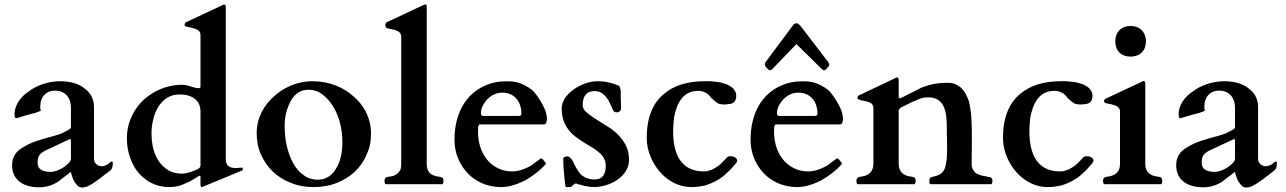

<svg xmlns="http://www.w3.org/2000/svg" viewBox="-20 -823 5747 858"><path d="M400 -113V-346C400 -381.6 383 -409.6 360 -426C336.4 -447.6 295.1 -460 250 -460C192.6 -460 141 -439.7 108 -414C76.8 -393.7 45 -357.4 45 -312C45 -308 46 -304 46 -300C48 -297 50 -295 53 -295C55 -295 59 -296 65 -298C80 -303 95.5 -307.1 112 -312L136 -318C140.4 -320.2 162 -326.3 162 -329V-332C161 -333 161 -335 160 -338V-348C160 -389.3 185.3 -418 226 -418C270.9 -418 297 -386.4 297 -342V-257C297 -255 296 -253 296 -250C286.8 -240.8 270.6 -235.6 258 -228C248 -224 235 -219 219 -215C167.1 -201.2 117.8 -187.9 82 -164C54.8 -148.7 34 -124.8 34 -85C34 -18 84.6 14 156 14C188.7 14 218 2.7 238 -10L295 -54C296 -55 296 -53 298 -50C298 -47 300 -42 302 -37C304.1 -26.3 311.2 -10.8 318 -4C321 1 326 6 330 10C336 13 341 15 348 15C355 15 363 13 371 10C409.7 -9.3 439.8 -36.6 475 -63C480.8 -68.8 484 -80.2 484 -92V-98C483 -100 482 -101 479 -101C474.5 -101 467.1 -94.1 464 -90C455.9 -86 447.7 -80 435 -80C415.2 -80 400 -94.7 400 -113ZM148 -97C148 -126.6 159.4 -136.8 178 -148L291 -201C292 -202 292 -202 293 -202C296 -201 297 -199 297 -196V-116C297 -108 294 -100 286 -94C280 -86 271 -80 262 -74C248.9 -65.3 226 -55 207 -55C174.2 -55 148 -63.6 148 -97Z M870 -429C840.8 -429 825.7 -444 794 -444C720.3 -444 661.9 -413.3 621 -376C580.1 -336.9 547 -279 547 -204C547 -142.7 568.2 -89 597 -53C627.9 -16.7 672.2 13 736 13C763.5 13 785.9 7.5 805 -2C828.2 -10.5 847.5 -22.9 868 -36C871 -37 872 -38 873 -38C875 -38 876 -36 876 -33V1C876 5.5 876.8 13 881 13C883.5 12.4 889.1 10 890 10L1057 -59C1061.6 -60.5 1065 -62.2 1065 -65V-71C1064 -73 1063 -74 1062 -74L1033 -72C1004.5 -72 989 -83.5 989 -112V-792C989 -799 986 -803 981 -803C980 -803 979 -803 978 -802L974 -800L812 -724C809 -723 807 -721 807 -719C805 -717 805 -715 805 -714C805 -711 805 -708 807 -708C807 -703.6 827.9 -700.6 833 -700C852.6 -694.4 876 -690.1 876 -666V-436C876 -432 873.7 -429 870 -429ZM876 -325V-83C876 -69.4 854.3 -62.4 841 -58C829.4 -52.8 806.6 -47 794 -47C771 -47 750 -52 733 -62C683.9 -90.9 657 -148.8 657 -226C657 -247 659 -268 665 -289C669 -310 677 -328 687 -345C706.5 -375.2 734.8 -401 783 -401C836.7 -401 876 -375.6 876 -325Z M1127 -228C1127 -194 1133 -162 1146 -133C1172.4 -74 1217 -29.6 1280 -6C1310 7 1344 13 1381 13C1418 13 1453 7 1484 -5C1544 -28.2 1594.2 -72.5 1618 -132C1632 -160 1638 -192 1638 -226C1638 -299.2 1602.2 -356.8 1560 -392C1517.3 -431.1 1454 -460 1377 -460C1302.9 -460 1241.8 -428 1202 -390C1161.4 -354.4 1127 -298 1127 -228ZM1252 -259C1252 -278 1254 -297 1258 -316C1271.3 -366.6 1296.2 -422 1359 -422C1375 -422 1390 -418 1404 -412C1469.2 -374.8 1510 -288.3 1510 -187C1510 -143.3 1501.8 -102.4 1484 -74C1469.8 -45.6 1442.1 -20 1401 -20C1383 -20 1367 -24 1353 -30C1322.9 -47.2 1302.6 -68.8 1287 -100C1265.4 -140.5 1252 -198.7 1252 -259Z M1881 -803C1877.6 -803 1872.5 -801.5 1871 -800L1709 -724C1706 -723 1704 -720 1704 -718C1702 -714 1702 -712 1702 -711C1703 -703 1705 -698 1709 -697C1733.8 -689.9 1773 -690.7 1773 -658V-89C1773 -74 1770 -63 1764 -56C1755.5 -44.2 1738.3 -34 1720 -34C1710.7 -31.3 1700 -32.2 1700 -22C1698 -19 1698 -16 1698 -15C1698 -10.3 1699.3 -1.8 1703 0H1958C1960.2 -2.2 1962 -10.9 1962 -15C1962 -31.5 1952.8 -30.3 1940 -34C1932 -34 1924 -37 1916 -40C1898 -46.7 1887 -63.8 1887 -89V-792C1887 -799 1886.8 -803 1881 -803Z M2424 -290C2424 -304 2421 -318 2415 -334C2402.8 -362.4 2385.3 -389.6 2367 -412C2349.5 -429.5 2340.1 -433.1 2321 -444C2300.5 -454.2 2278.1 -460 2247 -460C2210 -460 2177 -454 2147 -440C2063.1 -404 2011 -317.6 2011 -198C2011 -137.5 2034.8 -87.7 2066 -53C2099.9 -15.3 2151.4 13 2221 13C2260.8 13 2299.1 -3.1 2329 -18C2360.7 -36.7 2395 -61.9 2418 -89C2419 -90 2420 -91 2420 -92C2416.2 -95.8 2416.7 -99.7 2411 -104C2409.3 -106.5 2403.3 -115 2399 -115C2398 -115 2397 -115 2395 -114C2386 -107 2377 -100 2368 -94C2359 -86 2349 -80 2338 -75C2317.3 -65.6 2296.5 -57 2268 -57C2247 -57 2228 -61 2210 -69C2152.9 -94.4 2116 -154.2 2116 -237C2116 -246 2117 -253 2117 -258C2119 -264 2121 -267 2124 -267H2412C2420.4 -267 2424 -281.4 2424 -290ZM2129 -320C2129 -327 2131 -336 2135 -346C2150.5 -376.9 2178.5 -409 2225 -409C2278.2 -409 2310 -369.2 2310 -316C2311 -309 2307 -305 2298 -305H2138C2130.4 -305 2129 -311.6 2129 -320Z M2638 -416C2662.9 -416 2677.4 -402.4 2690 -388C2696 -379 2702 -370 2706 -360C2712 -350 2716 -340 2720 -330C2722.1 -323.6 2729.5 -321 2737 -321C2746.1 -321 2755 -327.6 2755 -337C2755 -357 2755 -373 2754 -386V-416C2753 -423 2752 -429 2750 -432C2747.6 -441.6 2744.7 -440.4 2734 -444C2721.1 -450.5 2701.6 -454.5 2684 -458C2673 -459 2663 -460 2653 -460C2634 -460 2614 -457 2595 -450C2556.8 -435.9 2525.5 -414.1 2504 -384C2495 -368 2490 -353 2490 -338C2490 -283.1 2512.1 -247.9 2540 -222C2568.2 -197.5 2604.1 -177.2 2636 -158C2659.5 -141.2 2687 -120.4 2687 -84C2687 -46.8 2675.2 -21 2637 -21C2609.6 -21 2591 -29.9 2576 -43C2562.3 -59 2550.1 -79.2 2541 -101C2537.1 -108.9 2526.3 -124 2515 -124C2504.4 -124 2497 -121.7 2497 -111C2497 -102 2498 -90 2498 -76C2499.7 -64.3 2504.3 13 2509 13H2527C2538.5 13 2542 -3 2554 -3C2555 -3 2558 -2 2562 0C2576.6 2.4 2588.5 8.2 2606 10C2614 12 2624 13 2633 13C2673 13 2713.6 -1.3 2739 -20C2765.6 -37.7 2791 -67.7 2791 -109C2791 -134 2786 -156 2776 -175C2756.7 -211.7 2723.4 -242.3 2688 -262C2657.1 -282.6 2624.9 -299.6 2600 -322C2589 -331 2584 -342 2584 -353C2584 -392.6 2599.6 -416 2638 -416Z M3245 -125C3231.6 -125 3227.4 -119.2 3222 -112L3201 -91C3194 -84 3186 -78 3178 -74C3169 -68 3161 -64 3152 -62C3143 -58 3134 -57 3125 -57C3022.4 -57 2988 -135.2 2988 -237C2988 -256 2990 -276 2992 -298C3003.8 -357.1 3028.5 -417 3100 -417C3110 -417 3118 -416 3126 -412C3139.8 -407.4 3150.5 -397.2 3158 -386C3168.4 -375.6 3177.7 -368.2 3190 -360C3197 -358 3205 -356 3214 -356C3221 -356 3228 -356 3236 -358C3256.6 -358 3270 -371.4 3270 -393C3270 -404 3268 -413 3262 -420C3258 -427 3251 -434 3242 -438C3234 -444 3225 -448 3215 -450C3197.1 -457.2 3174.5 -457.8 3153 -460H3127C3051.9 -460 2989.7 -440.2 2948 -404C2898.4 -364.8 2870 -298.1 2870 -207C2870 -145.6 2897 -92.2 2928 -56C2958.6 -20.2 3007.6 13 3070 13C3091 13 3111 10 3130 6C3169.4 -6.4 3201.6 -23.6 3228 -50C3242 -62 3255 -77 3268 -92C3271 -96 3273 -99 3274 -101V-106C3274 -118 3257.6 -125 3245 -125Z M3747 -290C3747 -304 3744 -318 3738 -334C3725.8 -362.4 3708.3 -389.6 3690 -412C3672.5 -429.5 3663.1 -433.1 3644 -444C3623.5 -454.2 3601.1 -460 3570 -460C3533 -460 3500 -454 3470 -440C3386.1 -404 3334 -317.6 3334 -198C3334 -137.5 3357.8 -87.7 3389 -53C3422.9 -15.3 3474.4 13 3544 13C3583.8 13 3622.1 -3.1 3652 -18C3683.7 -36.7 3718 -61.9 3741 -89C3742 -90 3743 -91 3743 -92C3739.2 -95.8 3739.7 -99.7 3734 -104C3732.3 -106.5 3726.3 -115 3722 -115C3721 -115 3720 -115 3718 -114C3709 -107 3700 -100 3691 -94C3682 -86 3672 -80 3661 -75C3640.3 -65.6 3619.5 -57 3591 -57C3570 -57 3551 -61 3533 -69C3475.9 -94.4 3439 -154.2 3439 -237C3439 -246 3440 -253 3440 -258C3442 -264 3444 -267 3447 -267H3735C3743.4 -267 3747 -281.4 3747 -290ZM3452 -320C3452 -327 3454 -336 3458 -346C3473.5 -376.9 3501.5 -409 3548 -409C3601.2 -409 3633 -369.2 3633 -316C3634 -309 3630 -305 3621 -305H3461C3453.4 -305 3452 -311.6 3452 -320ZM3539 -626 3653 -514C3654 -513 3656 -512 3658 -510C3661 -510 3663 -509 3664 -509C3665 -509 3667 -510 3670 -512L3677 -520C3680 -523 3682 -526 3684 -528C3685 -532 3686 -534 3686 -535C3685 -538 3683 -542 3680 -547L3559 -705C3556 -708 3553 -712 3550 -714C3547 -718 3543 -719 3539 -719C3532.2 -719 3524.6 -713.7 3523 -709L3403 -548C3399.5 -542.7 3398 -542.3 3398 -535C3398 -530.1 3402 -524 3406 -520L3414 -512C3417 -510 3419 -509 3420 -509C3421 -509 3423 -510 3426 -510C3428 -511 3430 -513 3431 -514Z M3812 0H4067C4070.7 -1.8 4072 -10.3 4072 -15C4072 -17 4072 -20 4070 -23C4070 -31.5 4058.5 -32.8 4049 -34C4018.6 -37.8 3996 -54.4 3996 -91V-330C3997.9 -335.7 4003.8 -342.3 4009 -344C4030 -354 4046 -362 4058 -368C4084.1 -378 4097 -388 4127 -388C4199.5 -388 4211 -326.8 4211 -256C4211 -236 4211 -218 4212 -201C4212 -186.8 4212.3 -171.7 4212.3 -156.7C4212.3 -134.7 4211.6 -113 4208 -95C4204.7 -68.3 4194.4 -49.9 4176 -42C4164 -35.1 4148.4 -34.7 4137 -29C4136 -28 4136 -26 4134 -22C4134 -19 4133 -16 4133 -15C4133 -13 4133 -10 4134 -6C4134 -3 4135 -1 4137 0H4410C4413.7 -1.8 4415 -10.3 4415 -15C4415 -17 4414 -20 4414 -23C4409.9 -29.2 4407.7 -32 4398 -32C4392 -34 4386 -35 4380 -36C4364.9 -38.2 4350.5 -43 4340 -50C4329.5 -60.5 4322 -70.3 4322 -91C4322 -121.6 4323 -156.8 4323 -184C4323 -191.2 4323 -198.3 4323 -205.5C4323 -266.9 4322.3 -326.1 4308 -376C4296.8 -404.1 4283.4 -429.3 4258 -442C4247 -450 4233 -453 4217 -453C4163.4 -453 4135.5 -445.3 4099 -432C4069.1 -415.7 4042.6 -404.1 4008 -386C4007 -385 4005 -384 4004 -384H4000C3998 -384 3997 -386 3996 -389V-465C3996 -473 3993 -477 3988 -477C3987 -477 3986 -477 3985 -476C3929.8 -449.5 3874.3 -423.4 3819 -397C3816 -396 3814 -394 3814 -392C3812 -391 3812 -389 3812 -388C3812 -384 3812 -382 3814 -380C3838.4 -367.8 3883 -375.1 3883 -339V-91C3883 -54.5 3860 -37.8 3830 -34C3816.7 -32.3 3812.7 -31.3 3808 -22C3808 -19 3807 -16 3807 -15C3807 -10.3 3808.3 -1.8 3812 0Z M4837 -125C4823.6 -125 4819.4 -119.2 4814 -112L4793 -91C4786 -84 4778 -78 4770 -74C4761 -68 4753 -64 4744 -62C4735 -58 4726 -57 4717 -57C4614.4 -57 4580 -135.2 4580 -237C4580 -256 4582 -276 4584 -298C4595.8 -357.1 4620.5 -417 4692 -417C4702 -417 4710 -416 4718 -412C4731.8 -407.4 4742.5 -397.2 4750 -386C4760.4 -375.6 4769.7 -368.2 4782 -360C4789 -358 4797 -356 4806 -356C4813 -356 4820 -356 4828 -358C4848.6 -358 4862 -371.4 4862 -393C4862 -404 4860 -413 4854 -420C4850 -427 4843 -434 4834 -438C4826 -444 4817 -448 4807 -450C4789.1 -457.2 4766.5 -457.8 4745 -460H4719C4643.9 -460 4581.7 -440.2 4540 -404C4490.4 -364.8 4462 -298.1 4462 -207C4462 -145.6 4489 -92.2 4520 -56C4550.6 -20.2 4599.6 13 4662 13C4683 13 4703 10 4722 6C4761.4 -6.4 4793.6 -23.6 4820 -50C4834 -62 4847 -77 4860 -92C4863 -96 4865 -99 4866 -101V-106C4866 -118 4849.6 -125 4837 -125Z M5174 -15C5174 -17 5174 -20 5172 -23C5172 -31.5 5160.5 -32.8 5151 -34C5121.2 -37.7 5098 -53.7 5098 -89V-450C5098 -457 5095 -461 5090 -461C5089 -461 5088 -461 5087 -460L5083 -458L4921 -382C4918 -381 4916 -379 4916 -378C4914 -376 4914 -374 4914 -373C4914 -369 4914 -366 4916 -366C4916 -361.6 4936.9 -358.6 4942 -358C4955.7 -354.1 4970.3 -351.6 4978 -342C4983 -338 4985 -332 4985 -324V-89C4985 -53.8 4961.4 -37.7 4932 -34C4918.7 -32.3 4914.7 -31.3 4910 -22C4910 -19 4909 -16 4909 -15C4909 -10.3 4910.3 -1.8 4914 0H5169C5172.7 -1.8 5174 -10.3 5174 -15ZM5032 -570C5074.3 -570 5101 -596.7 5101 -638C5101 -679.2 5073.2 -707 5032 -707C4990.7 -707 4964 -679.7 4964 -638C4964 -596.2 4990.2 -570 5032 -570Z M5602 -113V-346C5602 -381.6 5585 -409.6 5562 -426C5538.4 -447.6 5497.1 -460 5452 -460C5394.6 -460 5343 -439.7 5310 -414C5278.8 -393.7 5247 -357.4 5247 -312C5247 -308 5248 -304 5248 -300C5250 -297 5252 -295 5255 -295C5257 -295 5261 -296 5267 -298C5282 -303 5297.5 -307.1 5314 -312L5338 -318C5342.4 -320.2 5364 -326.3 5364 -329V-332C5363 -333 5363 -335 5362 -338V-348C5362 -389.3 5387.3 -418 5428 -418C5472.9 -418 5499 -386.4 5499 -342V-257C5499 -255 5498 -253 5498 -250C5488.8 -240.8 5472.6 -235.6 5460 -228C5450 -224 5437 -219 5421 -215C5369.1 -201.2 5319.8 -187.9 5284 -164C5256.8 -148.7 5236 -124.8 5236 -85C5236 -18 5286.6 14 5358 14C5390.7 14 5420 2.7 5440 -10L5497 -54C5498 -55 5498 -53 5500 -50C5500 -47 5502 -42 5504 -37C5506.1 -26.3 5513.2 -10.8 5520 -4C5523 1 5528 6 5532 10C5538 13 5543 15 5550 15C5557 15 5565 13 5573 10C5611.7 -9.3 5641.8 -36.6 5677 -63C5682.8 -68.8 5686 -80.2 5686 -92V-98C5685 -100 5684 -101 5681 -101C5676.5 -101 5669.1 -94.1 5666 -90C5657.9 -86 5649.7 -80 5637 -80C5617.2 -80 5602 -94.7 5602 -113ZM5350 -97C5350 -126.6 5361.4 -136.8 5380 -148L5493 -201C5494 -202 5494 -202 5495 -202C5498 -201 5499 -199 5499 -196V-116C5499 -108 5496 -100 5488 -94C5482 -86 5473 -80 5464 -74C5450.9 -65.3 5428 -55 5409 -55C5376.2 -55 5350 -63.6 5350 -97Z"/></svg>

Font: fbb
Style: Bold
Weight: 400
Designer: David J. Perry, Michael Sharpe
Version: Version 1.045